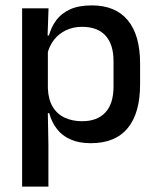

<svg xmlns="http://www.w3.org/2000/svg" viewBox="-20 -520 583 712"><path d="M316.5 11Q273 11 241.8 -2.8Q210.5 -16.5 191 -41.8Q171.5 -67 162.5 -100.5H130L157.5 -193Q159 -152 175 -124.8Q191 -97.5 219.2 -84Q247.5 -70.5 284.5 -70.5Q341 -70.5 371 -103.2Q401 -136 401 -199.5V-293Q401 -355.5 371.2 -388Q341.5 -420.5 284.5 -420.5Q250.5 -420.5 224 -407.5Q197.5 -394.5 180.2 -372.2Q163 -350 156 -321.5L133 -388.5H161.5Q170 -419.5 188.5 -444.8Q207 -470 239.2 -485Q271.5 -500 320.5 -500Q408 -500 453.8 -445Q499.5 -390 499.5 -284.5V-207Q499.5 -100.5 453.5 -44.8Q407.5 11 316.5 11ZM62 172V-489H160L156 -374.5L157.5 -345.5V-140.5L157 -121.5L159.5 17V172Z"/></svg>

Font: Anek Bangla Medium
Style: Regular
Weight: 500
Designer: Sulekha Rajkumar (Bangla), Yesha Goshar (Latin)
Foundry: Ek Type
Version: Version 1.003